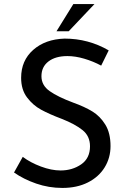

<svg xmlns="http://www.w3.org/2000/svg" viewBox="-20 -917 622 945"><path d="M312 -641Q253 -641 218.5 -614.5Q184 -588 184 -542Q184 -497 224.5 -468.5Q265 -440 340 -412Q396 -392 434.5 -368.5Q473 -345 498.5 -303.5Q524 -262 524 -198Q524 -140 495 -93Q466 -46 412.5 -19Q359 8 287 8Q220 8 158 -13.5Q96 -35 49 -68L92 -145Q129 -117 181 -97.5Q233 -78 278 -78Q336 -78 379.5 -108Q423 -138 423 -197Q423 -247 386.5 -276.5Q350 -306 284 -332Q223 -355 182.5 -377Q142 -399 113 -437.5Q84 -476 84 -534Q84 -619 143.5 -671.5Q203 -724 298 -727Q415 -727 515 -669L478 -594Q439 -615 395 -628Q351 -641 312 -641ZM318 -763H258L341 -897H445Z"/></svg>

Font: Josefin Sans
Style: Regular
Weight: 400
Designer: Santiago Orozco
Foundry: Typemade
Version: Version 2.000